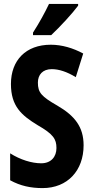

<svg xmlns="http://www.w3.org/2000/svg" viewBox="-20 -953 478 983"><path d="M380 -924V-933H231C210 -889 183 -839 149 -786V-773H242C288 -816 353 -887 380 -924ZM408 -209C408 -303 363 -360 274 -412C192 -459 174 -479 174 -530C174 -570 198 -599 245 -599C281 -599 322 -586 368 -558L406 -679C354 -707 297 -724 240 -724C112 -724 36 -644 36 -523C36 -410 89 -363 173 -312C253 -266 269 -241 269 -195C269 -151 242 -117 191 -117C143 -117 84 -135 32 -168V-30C85 -1 138 10 198 10C326 10 408 -80 408 -209Z"/></svg>

Font: Noto Sans Myanmar UI ExtraCondensed
Style: Bold
Weight: 700
Width: 2
Designer: Monotype Design Team
Foundry: Monotype Imaging Inc.
Version: Version 2.103